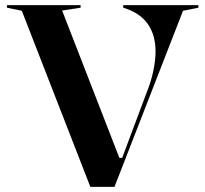

<svg xmlns="http://www.w3.org/2000/svg" viewBox="-20 -728 800 748"><path d="M332 0 65 -686 7 -698V-708H294V-698L222 -687L445 -113H456L550 -364Q568 -408 577 -450.5Q586 -493 586 -528Q586 -592 555 -635.5Q524 -679 460 -698V-708H753V-698L693 -686L426 0Z"/></svg>

Font: Kalnia Thin Medium
Style: Regular
Weight: 500
Version: Version 1.105